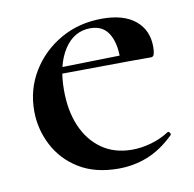

<svg xmlns="http://www.w3.org/2000/svg" viewBox="-55 -451 525 519"><g transform="rotate(-10 207.0 -191.5)"><path d="M231 12Q167 12 123 -15Q79 -42 56 -86.5Q33 -131 33 -181Q33 -240 62.5 -288.5Q92 -337 142.5 -366Q193 -395 257 -395Q316 -395 348 -368.5Q380 -342 380 -296Q380 -285 378 -277Q376 -269 369 -269H286Q289 -317 273 -346Q257 -375 221 -375Q176 -375 149 -333.5Q122 -292 122 -222Q122 -165 140.5 -122.5Q159 -80 193.5 -56Q228 -32 276 -32Q301 -32 328 -39.5Q355 -47 378 -62Q380 -64 383.5 -60Q387 -56 385 -53Q349 -18 311 -3Q273 12 231 12ZM93 -267 92 -284 314 -289V-269Z"/></g></svg>

Font: Cormorant SemiBold
Style: Regular
Weight: 600
Designer: Christian Thalmann (Catharsis Fonts)
Foundry: Catharsis Fonts
Version: Version 4.000